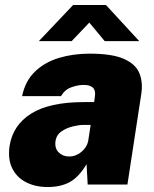

<svg xmlns="http://www.w3.org/2000/svg" viewBox="-20 -743 622 773"><path d="M172 10Q123 10 85.5 -9Q48 -28 29.5 -64.8Q11 -101.5 18.5 -155Q31.5 -239 105.2 -285.5Q179 -332 319 -332H359L362 -354Q366 -379 353.5 -390.5Q341 -402 313 -401Q292.5 -400.5 267 -391.5Q241.5 -382.5 225.5 -356H69Q81.5 -417 120.8 -454.8Q160 -492.5 217.2 -509.8Q274.5 -527 341 -527Q430 -527 477.5 -506.5Q525 -486 540.5 -449.8Q556 -413.5 549 -366L493 0H333L328.5 -82Q297 -29.5 260.5 -9.8Q224 10 172 10ZM258 -113Q272.5 -113 285.2 -118Q298 -123 308.2 -131.8Q318.5 -140.5 325.5 -151.5Q332.5 -162.5 335 -175L345 -240H314Q298.5 -240 273.8 -234.2Q249 -228.5 228.2 -214.5Q207.5 -200.5 203.5 -175Q199.5 -146 216.2 -129.5Q233 -113 258 -113ZM136.5 -577.5 274.5 -723H406.5L540.5 -577.5H401.5L339.5 -652L268.5 -577.5Z"/></svg>

Font: Public Sans Thin Black
Style: Italic
Weight: 900
Italic angle: -8°
Version: Version 2.001